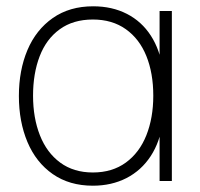

<svg xmlns="http://www.w3.org/2000/svg" viewBox="-20 -575 636 610"><path d="M275 15Q200.5 15 147.5 -22Q94.5 -59 67.2 -123.8Q40 -188.5 40 -270Q40 -351.5 67.2 -416Q94.5 -480.5 147.8 -517.8Q201 -555 276 -555Q336 -555 383 -531Q430 -507 459.2 -461.8Q488.5 -416.5 497 -355L487 -328V-540H526V0H487V-214L497 -187Q488.5 -124.5 458.8 -79Q429 -33.5 381.8 -9.2Q334.5 15 275 15ZM275 -27Q336.5 -27 379.8 -58.5Q423 -90 445 -145.2Q467 -200.5 467 -271Q467 -342.5 445 -397Q423 -451.5 379.8 -482.2Q336.5 -513 275 -513Q212.5 -513 169.8 -482Q127 -451 106 -396.2Q85 -341.5 85 -271Q85 -200.5 106.8 -145.2Q128.5 -90 171.2 -58.5Q214 -27 275 -27Z"/></svg>

Font: Manrope
Style: Regular
Weight: 400
Designer: Mikhail Sharanda
Foundry: Mikhail Sharanda
Version: Version 4.503